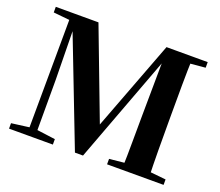

<svg xmlns="http://www.w3.org/2000/svg" viewBox="-123 -919 1252 1095"><g transform="rotate(20 503.5 -372.0)"><path d="M27 0V-33L149 -49H172L293 -33V0ZM40 -710V-744H195V-696H180ZM134 0 138 -744H176L182 -353V0ZM427 0 157 -699H150V-744H299L519 -164H492L499 -182L712 -744H767V-699H738L725 -666L476 0ZM622 0V-33L779 -49H806L965 -33V0ZM711 0Q714 -87 714 -172Q714 -257 715 -327L719 -744H873Q870 -657 869.5 -570Q869 -483 869 -394V-349Q869 -260 869.5 -173Q870 -86 873 0ZM791 -696V-744H962V-710L807 -696Z"/></g></svg>

Font: Noto Serif TC ExtraBold
Style: Regular
Weight: 800
Designer: Ryoko NISHIZUKA 西塚涼子 (kana & ideographs); Frank Grießhammer (Latin, Greek & Cyrillic); Wenlong ZHANG 张文龙 (bopomofo); San
Foundry: Adobe
Version: Version 2.002-H1;hotconv 1.1.0;makeotfexe 2.6.0